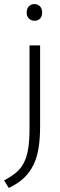

<svg xmlns="http://www.w3.org/2000/svg" viewBox="-62 -693 295 943"><path d="M83 -470H135V-73Q135 -16 128 31Q121 78 103 115.5Q85 153 55.5 181Q26 209 -19 230L-42 193Q-8 175 16 155.5Q40 136 55 107Q70 78 76.5 37Q83 -4 83 -65ZM108 -591Q92 -591 80.5 -601.5Q69 -612 69 -631Q69 -651 80 -662Q91 -673 107 -673Q122 -673 133.5 -662.5Q145 -652 145 -631Q145 -611 134 -601Q123 -591 108 -591Z"/></svg>

Font: Ek Mukta ExtraLight
Style: Regular
Weight: 275
Designer: Girish Dalvi and Yashodeep Gholap
Foundry: Ek Type
Version: Version 2.538;PS 1.002;hotconv 16.6.51;makeotf.lib2.5.65220;